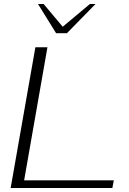

<svg xmlns="http://www.w3.org/2000/svg" viewBox="-20 -935 642 955"><path d="M156 -700H216L100 -38H546L539 0H33ZM169 -915H197L292 -802L427 -915H455L313 -770H259Z"/></svg>

Font: Fahkwang ExtraLight
Style: Italic
Weight: 275
Italic angle: -10°
Designer: Suppakit Chalermlarp | Katatrad Co.,Ltd.
Foundry: Cadson Demak Co.,Ltd.
Version: Version 1.000; ttfautohint (v1.6)